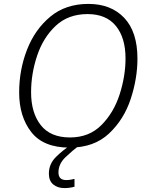

<svg xmlns="http://www.w3.org/2000/svg" viewBox="-20 -745 759 982"><path d="M336 10Q461 10 537.5 -62Q614 -134 648.5 -239Q683 -344 683 -445Q683 -582 615.5 -653.5Q548 -725 432 -725Q316 -725 237.5 -660Q159 -595 118.5 -491.5Q78 -388 78 -272Q78 -149 140 -69.5Q202 10 336 10ZM338 -42Q238 -42 188.5 -105Q139 -168 139 -273Q139 -368 170 -460.5Q201 -553 265 -613Q329 -673 428 -673Q523 -673 572.5 -612.5Q622 -552 622 -446Q622 -356 592 -262.5Q562 -169 499 -105.5Q436 -42 338 -42ZM309 217Q337 217 361 210V170Q352 172 341.5 174Q331 176 319 176Q279 176 279 137Q279 93 315.5 58.5Q352 24 384 0L346 -6Q301 23 265.5 58.5Q230 94 230 143Q230 180 252.5 198.5Q275 217 309 217Z"/></svg>

Font: Noto Sans UI Light
Style: Italic
Weight: 300
Italic angle: -12°
Designer: Monotype Design Team
Foundry: Monotype Imaging Inc.
Version: Version 1.901